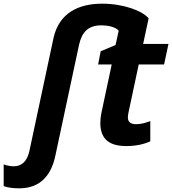

<svg xmlns="http://www.w3.org/2000/svg" viewBox="-140 -785 937 1045"><path d="M-35 240C87 240 142 159 162 59L290 -540C305 -609 339 -647 411 -647C452 -647 490 -637 506 -618L489 -540L408 -506L394 -434H468L412 -171C408 -151 406 -133 406 -116C406 -21 463 10 548 10C601 10 647 -1 678 -16V-126C649 -115 626 -109 599 -109C574 -109 556 -120 556 -145C556 -152 557 -161 559 -171L615 -434H753L777 -546H639L669 -685C636 -726 532 -765 416 -765C287 -765 181 -714 151 -577L20 37C8 94 -24 120 -64 120C-81 120 -100 117 -120 110V228C-97 236 -69 240 -35 240Z"/></svg>

Font: BC Sans
Style: Bold Italic
Weight: 700
Italic angle: -12°
Designer: Monotype Design Team
Province of B.C.
Foundry: Monotype Imaging Inc.
Version: Version 2.000;GOOG;noto-source:20170915:90ef993387c0